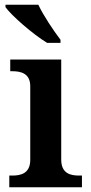

<svg xmlns="http://www.w3.org/2000/svg" viewBox="-20 -786 380 806"><path d="M178 -606H234V-619C205 -657 162 -721 141 -766H3V-756C28 -721 118 -642 178 -606ZM19 0H324V-49H312C277 -49 237 -57 237 -116V-536H23V-487H32C66 -487 107 -479 107 -424V-115C107 -57 66 -49 32 -49H19Z"/></svg>

Font: Noto Serif Semi
Style: Regular
Weight: 600
Designer: Monotype Design Team
Foundry: Monotype Imaging Inc.
Version: Version 1.002